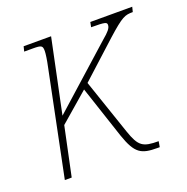

<svg xmlns="http://www.w3.org/2000/svg" viewBox="-103 -633 718 736"><g transform="rotate(-20 256.0 -265.0)"><path d="M418 6H427L431 -17C367 -17 351 -27 328 -94L251 -320L396 -452C464 -513 475 -516 507 -516L512 -536H341L337 -516C397 -516 401 -513 401 -502C401 -489 389 -476 365 -456L118 -235C126 -276 136 -319 144 -359L181 -536H69L64 -516H99C135 -516 139 -513 139 -491C139 -481 135 -453 130 -431L42 0H70L112 -199L230 -301L301 -87C329 -6 352 6 418 6Z"/></g></svg>

Font: Noto Serif SemiCondensed Thin
Style: Italic
Weight: 100
Width: 4
Italic angle: -12°
Designer: Monotype Design Team
Foundry: Monotype Imaging Inc.
Version: Version 2.013